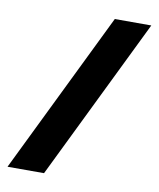

<svg xmlns="http://www.w3.org/2000/svg" viewBox="-91 -852 815 984"><g transform="rotate(10 316.0 -359.5)"><path d="M426 -780H616L206 61H16Z"/></g></svg>

Font: Sora-SIA ExtraBold
Style: Regular
Weight: 800
Designer: Jonathan Barnbrook, Julián Moncada
Foundry: Barnbrook Fonts
Version: Version 2.000